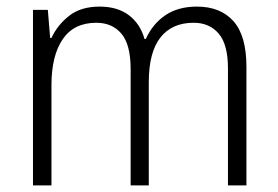

<svg xmlns="http://www.w3.org/2000/svg" viewBox="-20 -562 842 582"><path d="M577 -542Q648 -542 687.5 -498Q727 -454 727 -359V0H671V-355Q671 -427 643 -460Q615 -493 567 -493Q501 -493 466 -448Q431 -403 431 -313V0H376V-352Q376 -427 348 -460Q320 -493 272 -493Q204 -493 170 -443Q136 -393 136 -304V0H80V-532H125L132 -447H136Q154 -486 189.5 -514Q225 -542 282 -542Q336 -542 370.5 -516Q405 -490 418 -444H422Q443 -490 481.5 -516Q520 -542 577 -542Z"/></svg>

Font: Noto Sans Gurmukhi SemiCondensed Light
Style: Regular
Weight: 300
Width: 4
Designer: Jelle Bosma - Monotype Design Team
Foundry: Monotype Imaging Inc.
Version: Version 2.004; ttfautohint (v1.8.4.7-5d5b)